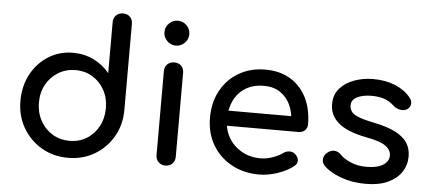

<svg xmlns="http://www.w3.org/2000/svg" viewBox="-52 -896 2272 1014"><g transform="rotate(5 1084.5 -388.5)"><path d="M338 4Q260 4 197.5 -32.5Q135 -69 98.5 -132Q62 -195 62 -274Q62 -353 95.5 -415.5Q129 -478 187 -514.5Q245 -551 318 -551Q377 -551 427 -526.5Q477 -502 511 -460V-730Q511 -753 525.5 -767Q540 -781 562 -781Q585 -781 599 -767Q613 -753 613 -730V-274Q613 -195 576.5 -132Q540 -69 478 -32.5Q416 4 338 4ZM338 -86Q389 -86 429 -110.5Q469 -135 492 -178Q515 -221 515 -274Q515 -328 492 -370Q469 -412 429 -436.5Q389 -461 338 -461Q288 -461 247.5 -436.5Q207 -412 183.5 -370Q160 -328 160 -274Q160 -221 183.5 -178Q207 -135 247.5 -110.5Q288 -86 338 -86Z M854 0Q832 0 817.5 -14.5Q803 -29 803 -51V-496Q803 -519 817.5 -533Q832 -547 854 -547Q877 -547 891 -533Q905 -519 905 -496V-51Q905 -29 891 -14.5Q877 0 854 0ZM854 -636Q827 -636 807.5 -655.5Q788 -675 788 -702Q788 -729 807.5 -748.5Q827 -768 854 -768Q881 -768 900.5 -748.5Q920 -729 920 -702Q920 -675 900.5 -655.5Q881 -636 854 -636Z M1352 4Q1269 4 1204.5 -31.5Q1140 -67 1103.5 -129.5Q1067 -192 1067 -273Q1067 -355 1101.5 -417.5Q1136 -480 1197 -515.5Q1258 -551 1337 -551Q1415 -551 1471 -516.5Q1527 -482 1556.5 -421.5Q1586 -361 1586 -282Q1586 -263 1573 -250.5Q1560 -238 1540 -238H1137V-318H1537L1496 -290Q1495 -340 1476 -379.5Q1457 -419 1422 -442Q1387 -465 1337 -465Q1280 -465 1239.5 -440Q1199 -415 1178 -371.5Q1157 -328 1157 -273Q1157 -218 1182 -175Q1207 -132 1251 -107Q1295 -82 1352 -82Q1383 -82 1415.5 -93.5Q1448 -105 1468 -120Q1483 -131 1500.5 -131.5Q1518 -132 1531 -121Q1548 -106 1549 -88Q1550 -70 1533 -57Q1499 -30 1448.5 -13Q1398 4 1352 4Z M1915 4Q1845 4 1785.5 -17.5Q1726 -39 1693 -72Q1678 -88 1680.5 -108.5Q1683 -129 1700 -142Q1720 -158 1739.5 -155.5Q1759 -153 1773 -138Q1790 -119 1827.5 -102.5Q1865 -86 1911 -86Q1969 -86 1999.5 -105Q2030 -124 2031 -154Q2032 -184 2002.5 -206Q1973 -228 1895 -242Q1794 -262 1748.5 -302Q1703 -342 1703 -400Q1703 -451 1733 -484.5Q1763 -518 1810 -534.5Q1857 -551 1908 -551Q1974 -551 2025 -530Q2076 -509 2106 -472Q2120 -456 2119 -438.5Q2118 -421 2102 -409Q2086 -398 2064 -402Q2042 -406 2027 -420Q2002 -444 1973 -453Q1944 -462 1906 -462Q1862 -462 1831.5 -447Q1801 -432 1801 -403Q1801 -385 1810.5 -370.5Q1820 -356 1848 -344.5Q1876 -333 1930 -322Q2005 -307 2048.5 -284Q2092 -261 2111 -230.5Q2130 -200 2130 -160Q2130 -114 2105.5 -77Q2081 -40 2033.5 -18Q1986 4 1915 4Z"/></g></svg>

Font: Comfortaa
Style: Bold
Weight: 700
Designer: Johan Aakerlund
Foundry: Johan Aakerlund
Version: Version 3.104; ttfautohint (v1.8.1.43-b0c9)